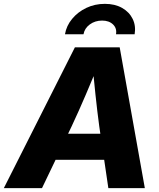

<svg xmlns="http://www.w3.org/2000/svg" viewBox="-52 -972 824 992"><path d="M-32.2 0 335 -727.5H566.4L696.3 0H507.8L460.9 -318.8Q450.2 -398.4 441.2 -483.6Q432.1 -568.8 423.8 -664.6H467.8Q428.2 -569.3 391.8 -484.1Q355.5 -398.9 317.9 -318.8L165 0ZM160.6 -146.5 183.1 -281.2H574.7L552.2 -146.5ZM489.7 -952.1Q541.5 -952.1 578.6 -931.2Q615.7 -910.2 633.3 -874.5Q650.9 -838.9 643.6 -794.9H547.4Q552.7 -825.7 532 -845.7Q511.2 -865.7 475.6 -865.7Q439 -865.7 411.9 -845.7Q384.8 -825.7 379.4 -794.9H283.7Q291 -838.9 320.6 -874.5Q350.1 -910.2 394 -931.2Q438 -952.1 489.7 -952.1Z"/></svg>

Font: Inter 24pt ExtraBold
Style: Italic
Weight: 800
Italic angle: -9.3988°
Designer: Rasmus Andersson
Foundry: rsms
Version: Version 4.001;git-66647c0bb